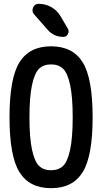

<svg xmlns="http://www.w3.org/2000/svg" viewBox="-20 -985 540 1015"><path d="M184.6 -964.8Q219.7 -964.8 250.5 -947.8Q281.2 -930.7 298.8 -901.4L338.9 -833Q346.7 -819.3 338.9 -804.7Q331.1 -790 315.4 -790Q264.6 -790 232.4 -827.1L160.2 -909.2Q146.5 -924.8 154.8 -944.8Q163.1 -964.8 184.6 -964.8ZM313 -622.1Q289.1 -644.5 250 -644.5Q210.9 -644.5 187 -622.1Q163.1 -599.6 149.4 -536.6Q135.7 -473.6 135.7 -364.7Q135.7 -255.9 149.4 -192.9Q163.1 -129.9 187 -107.4Q210.9 -85 250 -85Q289.1 -85 313 -107.4Q336.9 -129.9 350.6 -192.9Q364.3 -255.9 364.3 -364.7Q364.3 -473.6 350.6 -536.6Q336.9 -599.6 313 -622.1ZM417 -74.7Q364.3 9.8 250 9.8Q135.7 9.8 83 -74.7Q30.3 -159.2 30.3 -365.2Q30.3 -571.3 83 -655.8Q135.7 -740.2 250 -740.2Q364.3 -740.2 417 -655.8Q469.7 -571.3 469.7 -365.2Q469.7 -159.2 417 -74.7Z"/></svg>

Font: Rounded-X Mgen+ 1m medium
Style: Regular
Weight: 500
Designer: [Source Han Sans]
Ryoko NISHIZUKA  (kana & ideographs); Paul D. Hunt (Latin, Greek & Cyrillic); Wenlong ZHANG  (bopomofo
Version: Version 1.059.20150602